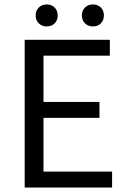

<svg xmlns="http://www.w3.org/2000/svg" viewBox="-20 -833 567 853"><path d="M89.7 0V-656.3H468V-585.6H173.2V-380H421.9V-309.3H173.2V-70.7H478V0ZM187.4 -715.5Q166.6 -715.5 152.5 -729.1Q138.4 -742.8 138.4 -764.4Q138.4 -786 152.5 -799.7Q166.6 -813.3 187.4 -813.3Q209.1 -813.3 222.7 -799.7Q236.3 -786 236.3 -764.4Q236.3 -742.8 222.7 -729.1Q209.1 -715.5 187.4 -715.5ZM392.6 -715.5Q371.9 -715.5 357.8 -729.1Q343.7 -742.8 343.7 -764.4Q343.7 -786 357.8 -799.7Q371.9 -813.3 392.6 -813.3Q414.4 -813.3 428 -799.7Q441.6 -786 441.6 -764.4Q441.6 -742.8 428 -729.1Q414.4 -715.5 392.6 -715.5Z"/></svg>

Font: Source Sans Variable
Style: Regular
Weight: 200
Designer: Paul D. Hunt
Foundry: Adobe Systems Incorporated
Version: Version 3.006;hotconv 1.0.111;makeotfexe 2.5.65597